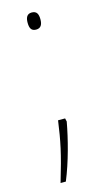

<svg xmlns="http://www.w3.org/2000/svg" viewBox="-107 -570 404 737"><g transform="rotate(-15 95.0 -201.5)"><path d="M75 -498C75 -478 80 -464 100 -464C119 -464 126 -477 126 -498C126 -519 120 -532 100 -532C80 -532 75 -516 75 -498ZM122 -93 119 -106H91C80 -27 71 19 38 129H59C88 59 110 -27 122 -93Z"/></g></svg>

Font: Noto Sans Thai Cond Thin
Style: Regular
Weight: 100
Width: 3
Designer: Monotype Design Team
Foundry: Monotype Imaging Inc.
Version: Version 2.002